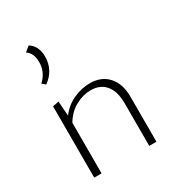

<svg xmlns="http://www.w3.org/2000/svg" viewBox="-174 -838 875 949"><g transform="rotate(-30 263.5 -364.0)"><path d="M175 -640Q175 -564 111 -517L92 -533Q136 -574 136 -631Q136 -683 103 -704L132 -728Q175 -701 175 -640ZM300 -415Q365 -415 403 -373Q441 -331 441 -257V0H400V-244Q400 -310 370.5 -346.5Q341 -383 286 -383Q242 -383 199 -359.5Q156 -336 128 -289V0H86V-407L121 -414L127 -330Q159 -373 206 -394Q253 -415 300 -415Z"/></g></svg>

Font: EauTestText Light
Style: Regular
Weight: 300
Designer: Christian Thalmann (Catharsis Fonts)
Version: Version 0.001;PS 000.001;hotconv 1.0.88;makeotf.lib2.5.64775